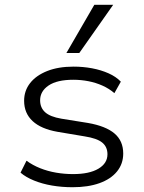

<svg xmlns="http://www.w3.org/2000/svg" viewBox="-20 -776 601 804"><path d="M284 8Q239 8 198 1Q157 -6 122.5 -20Q88 -34 66 -53L91 -103Q117 -84 148.5 -71.5Q180 -59 215 -53Q250 -47 286 -47Q354 -47 392 -69.5Q430 -92 430 -130Q430 -161 408 -179Q386 -197 334 -205L221 -224Q152 -236 116.5 -269Q81 -302 81 -354Q81 -396 106 -428Q131 -460 177.5 -478.5Q224 -497 288 -497Q328 -497 365.5 -490Q403 -483 434.5 -469Q466 -455 486 -434L459 -386Q437 -405 409 -417.5Q381 -430 350 -436Q319 -442 287 -442Q219 -442 183.5 -418Q148 -394 148 -356Q148 -325 169 -306Q190 -287 237 -279L349 -261Q423 -248 459.5 -217Q496 -186 496 -133Q496 -90 470 -58Q444 -26 396.5 -9Q349 8 284 8ZM258 -554 375 -756H454L312 -554Z"/></svg>

Font: Nunito Sans 10pt SemiExpanded Light
Style: Regular
Weight: 300
Width: 6
Designer: Vernon Adams
Foundry: Vernon Adams
Version: Version 3.101;gftools[0.9.27]